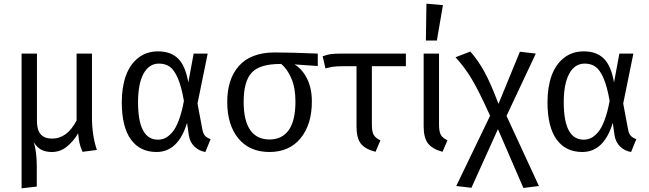

<svg xmlns="http://www.w3.org/2000/svg" viewBox="-20 -819 3547 1050"><path d="M509.8 1 431.2 11.2Q419.4 -15.6 415 -36.1Q410.6 -56.6 407.2 -89.8Q381.8 -46.4 345.7 -17.1Q309.6 12.2 264.2 12.2Q228.5 12.2 205.1 -0.5Q181.6 -13.2 165 -41Q181.2 13.7 181.2 91.8V201.2L98.1 210.9V-525.9H182.1V-154.8Q182.1 -61 265.1 -61Q347.2 -61 398.9 -160.2V-525.9H482.9V-179.2Q482.9 -78.6 509.8 1Z M844.7 -538.1Q913.1 -538.1 953.4 -499.3Q993.7 -460.4 1009.8 -368.2L1039.1 -525.9H1115.7L1060.1 -252.9L1086.9 -109.9Q1090.8 -88.9 1100.8 -77.1Q1110.8 -65.4 1131.8 -58.1L1103 12.2Q1069.3 6.8 1044.2 -16.6Q1019 -40 1012.7 -79.1L1002.9 -147Q954.6 12.2 835.9 12.2Q745.1 12.2 695.6 -56.6Q646 -125.5 646 -259.8Q646 -341.8 668 -403.8Q689.9 -465.8 735.4 -502Q780.8 -538.1 844.7 -538.1ZM849.1 -471.2Q795.4 -471.2 765.1 -416.3Q734.9 -361.3 734.9 -259.8Q734.9 -55.2 843.8 -55.2Q865.2 -55.2 883.5 -64Q901.9 -72.8 921.4 -94.7Q940.9 -116.7 957.5 -160.4Q974.1 -204.1 985.8 -267.1Q972.2 -346.2 952.4 -391.6Q932.6 -437 908.4 -454.1Q884.3 -471.2 849.1 -471.2Z M1717.8 -525.9V-458L1590.3 -466.8Q1631.8 -442.9 1658.7 -389.9Q1685.5 -336.9 1685.5 -264.2Q1685.5 -138.7 1624 -63.2Q1562.5 12.2 1453.6 12.2Q1344.7 12.2 1283.7 -61.8Q1222.7 -135.7 1222.7 -262.2Q1222.7 -323.2 1238.3 -372.1Q1253.9 -420.9 1285.2 -457Q1316.4 -493.2 1366 -512.7Q1415.5 -532.2 1480.5 -532.2Q1570.8 -532.2 1717.8 -525.9ZM1453.6 -56.2Q1522.9 -56.2 1559.3 -107.9Q1595.7 -159.7 1595.7 -264.2Q1595.7 -337.9 1573.5 -390.1Q1551.3 -442.4 1517.6 -469.2H1512.7Q1400.9 -469.2 1356.7 -421.9Q1312.5 -374.5 1312.5 -262.2Q1312.5 -159.2 1348.6 -107.7Q1384.8 -56.2 1453.6 -56.2Z M2199.7 -457H2013.7V-137.2Q2013.7 -98.6 2023.9 -81.1Q2034.2 -63.5 2060.5 -51.8L2033.7 11.2Q1975.6 -3.9 1952.6 -34.4Q1929.7 -64.9 1929.7 -127V-457H1855.5Q1818.8 -456.5 1802 -454.1Q1785.2 -451.7 1759.8 -444.8L1744.6 -511.2Q1769.5 -520.5 1790 -523.2Q1810.5 -525.9 1847.7 -525.9H2199.7Z M2312 -798.8 2402.3 -791 2369.1 -597.2H2309.1ZM2380.9 -525.9V-137.2Q2380.9 -98.6 2391.1 -81.1Q2401.4 -63.5 2427.2 -51.8L2399.9 11.2Q2343.3 -4.4 2320.1 -35.4Q2296.9 -66.4 2296.9 -127V-525.9Z M2750 -185.1 2927.2 198.2 2842.3 209 2703.1 -112.8 2558.1 208 2475.1 198.2 2660.2 -186Q2599.6 -320.3 2559.8 -386.7Q2520 -453.1 2471.2 -505.9L2552.2 -537.1Q2594.2 -489.7 2628.7 -427.2Q2663.1 -364.7 2706.1 -251L2823.2 -536.1L2910.2 -525.9Z M3172.9 -538.1Q3241.2 -538.1 3281.5 -499.3Q3321.8 -460.4 3337.9 -368.2L3367.2 -525.9H3443.8L3388.2 -252.9L3415 -109.9Q3418.9 -88.9 3429 -77.1Q3439 -65.4 3460 -58.1L3431.2 12.2Q3397.5 6.8 3372.3 -16.6Q3347.2 -40 3340.8 -79.1L3331.1 -147Q3282.7 12.2 3164.1 12.2Q3073.2 12.2 3023.7 -56.6Q2974.1 -125.5 2974.1 -259.8Q2974.1 -341.8 2996.1 -403.8Q3018.1 -465.8 3063.5 -502Q3108.9 -538.1 3172.9 -538.1ZM3177.2 -471.2Q3123.5 -471.2 3093.3 -416.3Q3063 -361.3 3063 -259.8Q3063 -55.2 3171.9 -55.2Q3193.4 -55.2 3211.7 -64Q3230 -72.8 3249.5 -94.7Q3269 -116.7 3285.6 -160.4Q3302.2 -204.1 3314 -267.1Q3300.3 -346.2 3280.5 -391.6Q3260.7 -437 3236.6 -454.1Q3212.4 -471.2 3177.2 -471.2Z"/></svg>

Font: Fira Sans Book
Style: Regular
Weight: 350
Designer: Carrois Corporate & Edenspiekermann AG
Foundry: Carrois Corporate GbR & Edenspiekermann AG
Version: Version 4.203;PS 004.203;hotconv 1.0.88;makeotf.lib2.5.64775